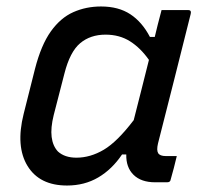

<svg xmlns="http://www.w3.org/2000/svg" viewBox="-20 -563 640 593"><path d="M292 -543Q346 -543 382.5 -519Q419 -495 443 -449H458Q462 -467 467 -486Q472 -505 479 -532H561Q572 -532 569 -520Q544 -420 518 -317Q492 -214 468 -120Q463 -99 468.5 -90Q474 -81 492 -81H526Q522 -64 517 -44.5Q512 -25 507 -8Q506 0 496 0H459Q416 0 392.5 -23Q369 -46 370 -86H357Q326 -40 283.5 -15Q241 10 187 10Q102 10 65 -50.5Q28 -111 53 -211L88 -350Q107 -424 137 -466Q167 -508 206.5 -525.5Q246 -543 292 -543ZM159 -95Q180 -76 216 -76Q259 -76 300.5 -100.5Q342 -125 393 -192Q405 -238 416.5 -284.5Q428 -331 440 -378Q414 -415 381.5 -435.5Q349 -456 306 -456Q259 -456 227.5 -429.5Q196 -403 179 -336L146 -208Q136 -168 139.5 -140Q143 -112 159 -95Z"/></svg>

Font: Recursive Mn Lnr St
Style: Italic
Weight: 400
Italic angle: -15°
Monospace: yes
Version: Version 1.079;hotconv 1.0.112;makeotfexe 2.5.65598; ttfautoh